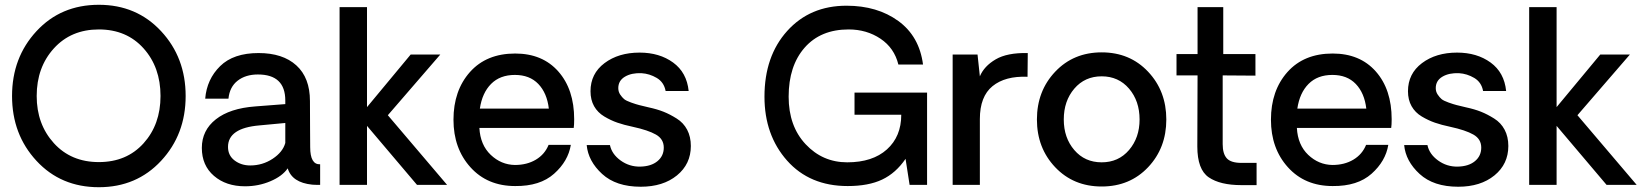

<svg xmlns="http://www.w3.org/2000/svg" viewBox="-20 -780 6925 810"><path d="M397 9.8Q236.8 9.8 133.8 -101.6Q30.8 -212.9 30.8 -375Q30.8 -537.1 133.8 -648.4Q236.8 -759.8 397 -759.8Q556.2 -759.8 659.7 -648.4Q763.2 -537.1 763.2 -375Q763.2 -212.9 659.7 -101.6Q556.2 9.8 397 9.8ZM657.2 -375Q657.2 -496.1 585.7 -575.9Q514.2 -655.8 397 -655.8Q279.8 -655.8 207.3 -575.9Q134.8 -496.1 134.8 -375Q134.8 -255.9 207.3 -176Q279.8 -96.2 397 -96.2Q514.2 -96.2 585.7 -175.5Q657.2 -254.9 657.2 -375Z M1013.7 5.9Q933.6 5.9 882.6 -38.1Q831.5 -82 831.5 -156Q831.5 -230 890.6 -276.6Q949.7 -323.2 1057.6 -331.1L1183.6 -340.8V-356Q1183.6 -465.8 1067.9 -465.8Q1016.1 -465.8 982.4 -439.5Q948.7 -413.1 943.8 -363.8H845.7Q852.5 -445.8 908.7 -501Q964.8 -556.2 1070.8 -556.2Q1172.9 -556.2 1230.2 -504.2Q1287.6 -452.1 1287.6 -354Q1287.6 -308.1 1288.1 -237.1Q1288.6 -166 1288.6 -159.2Q1288.6 -85 1330.6 -86.9V0Q1308.6 0 1296.9 -1Q1211.9 -9.8 1193.8 -69.8Q1170.9 -36.6 1120.8 -15.4Q1070.8 5.9 1013.7 5.9ZM1035.6 -82Q1087.4 -82 1130.1 -110.1Q1172.9 -138.2 1183.6 -176.8V-261.2L1074.7 -251Q941.9 -239.7 941.9 -160.2Q941.9 -124 969.7 -103Q997.6 -82 1035.6 -82Z M1412.6 0V-750H1528.3V-328.1L1712.4 -549.8H1837.4L1616.2 -293.9L1866.2 0H1739.3L1528.3 -249V0Z M2402.3 -276.9Q2402.3 -252.9 2400.4 -240.2H2002.4Q2006.3 -168.5 2050.3 -126.7Q2094.2 -85 2152.3 -84Q2203.1 -84 2240.7 -106.4Q2278.3 -128.9 2294.4 -168.9H2388.2Q2377 -100.1 2317.6 -47.1Q2258.3 5.9 2153.3 4.9Q2036.1 4.9 1964.6 -74.5Q1893.1 -153.8 1893.1 -274.9Q1893.1 -397.9 1962.6 -476.1Q2032.2 -554.2 2153.3 -554.2Q2268.6 -554.2 2335.4 -478.5Q2402.3 -402.8 2402.3 -276.9ZM2152.3 -463.9Q2089.4 -463.9 2051.8 -426Q2014.2 -388.2 2004.4 -321.8H2295.4Q2287.6 -387.7 2251 -425.8Q2214.4 -463.9 2152.3 -463.9Z M2683.1 7.8Q2579.1 7.8 2520.3 -46.1Q2461.4 -100.1 2455.1 -168H2553.2Q2561 -129.9 2598.1 -103Q2635.3 -76.2 2681.2 -77.1Q2727.1 -78.1 2753.7 -100.1Q2780.3 -122.1 2780.3 -157.2Q2780.3 -193.4 2747.3 -212.2Q2714.4 -231 2649.4 -245.1Q2612.3 -252.9 2584.7 -262.5Q2557.1 -272 2529.3 -288.6Q2501.5 -305.2 2486.3 -332Q2471.2 -358.9 2471.2 -395Q2471.2 -469.2 2530.3 -513.7Q2589.4 -558.1 2678.2 -558.1Q2762.2 -558.1 2819.8 -516.1Q2877.4 -474.1 2885.3 -396H2788.1Q2781.2 -433.1 2750.7 -451.2Q2720.2 -469.2 2686.5 -471.2Q2644.5 -473.1 2616.5 -456.5Q2588.4 -439.9 2588.4 -408.2Q2588.4 -393.1 2596.4 -381.1Q2604.5 -369.1 2612.8 -362.1Q2621.1 -355 2642.6 -347.4Q2664.1 -339.8 2675.8 -336.9Q2687.5 -334 2716.3 -327.1Q2752.4 -319.3 2779.3 -308.6Q2806.2 -297.9 2834.7 -280Q2863.3 -262.2 2878.9 -232.7Q2894.5 -203.1 2894.5 -164.1Q2894.5 -87.9 2835.9 -40Q2777.3 7.8 2683.1 7.8Z M3891.1 -389.2V-284.2V0H3817.4L3800.3 -109.9Q3759.3 -49.8 3701.7 -22.5Q3644 4.9 3556.2 4.9Q3396 4.9 3300.5 -102.5Q3205.1 -210 3205.1 -372.1Q3205.1 -543 3301 -649.4Q3397 -755.9 3551.3 -755.9Q3681.2 -755.9 3769.8 -691.4Q3858.4 -627 3874 -507.8H3770Q3752.9 -577.6 3694.6 -616.7Q3636.2 -655.8 3560.1 -655.8Q3441.9 -655.8 3374.5 -578.9Q3307.1 -502 3307.1 -372.1Q3307.1 -248 3378.7 -171.6Q3450.2 -95.2 3554.2 -95.2Q3661.1 -95.2 3721.7 -149.7Q3782.2 -204.1 3782.2 -295.9H3585V-389.2Z M4315.9 -556.2 4314.9 -456.1Q4220.7 -460 4167.2 -416.5Q4113.8 -373 4113.8 -277.8V0H3999V-549.8H4104L4113.8 -458Q4131.8 -501 4180.4 -529.5Q4229 -558.1 4315.9 -556.2Z M4823.5 -74.5Q4746.6 6.8 4627.7 6.8Q4508.8 6.8 4431.6 -74.5Q4354.5 -155.8 4354.5 -275.9Q4354.5 -396 4431.6 -477.5Q4508.8 -559.1 4627.7 -559.1Q4746.6 -559.1 4823.5 -477.5Q4900.4 -396 4900.4 -275.9Q4900.4 -155.8 4823.5 -74.5ZM4787.6 -275.9Q4787.6 -354 4743.2 -406Q4698.7 -458 4627.7 -458Q4556.6 -458 4512.2 -406Q4467.8 -354 4467.8 -275.9Q4467.8 -198.7 4512.2 -147Q4556.6 -95.2 4627.7 -95.2Q4698.7 -95.2 4743.2 -147.2Q4787.6 -199.2 4787.6 -275.9Z M5217.3 1Q5127.4 1 5079.3 -32Q5031.2 -64.9 5031.2 -162.1L5032.2 -461.9H4943.4V-551.8H5032.2V-750H5140.6V-551.8H5276.4V-460.9L5138.2 -461.9V-171.9Q5138.2 -130.9 5155.8 -111.8Q5173.3 -92.8 5217.3 -92.8H5281.2V1Z M5851.1 -276.9Q5851.1 -252.9 5849.1 -240.2H5451.2Q5455.1 -168.5 5499 -126.7Q5543 -85 5601.1 -84Q5651.9 -84 5689.5 -106.4Q5727.1 -128.9 5743.2 -168.9H5836.9Q5825.7 -100.1 5766.4 -47.1Q5707 5.9 5602.1 4.9Q5484.9 4.9 5413.3 -74.5Q5341.8 -153.8 5341.8 -274.9Q5341.8 -397.9 5411.4 -476.1Q5481 -554.2 5602.1 -554.2Q5717.3 -554.2 5784.2 -478.5Q5851.1 -402.8 5851.1 -276.9ZM5601.1 -463.9Q5538.1 -463.9 5500.5 -426Q5462.9 -388.2 5453.1 -321.8H5744.1Q5736.3 -387.7 5699.7 -425.8Q5663.1 -463.9 5601.1 -463.9Z M6131.8 7.8Q6027.8 7.8 5969 -46.1Q5910.2 -100.1 5903.8 -168H6002Q6009.8 -129.9 6046.9 -103Q6084 -76.2 6129.9 -77.1Q6175.8 -78.1 6202.4 -100.1Q6229 -122.1 6229 -157.2Q6229 -193.4 6196 -212.2Q6163.1 -231 6098.1 -245.1Q6061 -252.9 6033.4 -262.5Q6005.9 -272 5978 -288.6Q5950.2 -305.2 5935.1 -332Q5919.9 -358.9 5919.9 -395Q5919.9 -469.2 5979 -513.7Q6038.1 -558.1 6127 -558.1Q6210.9 -558.1 6268.6 -516.1Q6326.2 -474.1 6334 -396H6236.8Q6230 -433.1 6199.5 -451.2Q6168.9 -469.2 6135.3 -471.2Q6093.3 -473.1 6065.2 -456.5Q6037.1 -439.9 6037.1 -408.2Q6037.1 -393.1 6045.2 -381.1Q6053.2 -369.1 6061.5 -362.1Q6069.8 -355 6091.3 -347.4Q6112.8 -339.8 6124.5 -336.9Q6136.2 -334 6165 -327.1Q6201.2 -319.3 6228 -308.6Q6254.9 -297.9 6283.4 -280Q6312 -262.2 6327.6 -232.7Q6343.3 -203.1 6343.3 -164.1Q6343.3 -87.9 6284.7 -40Q6226.1 7.8 6131.8 7.8Z M6431.2 0V-750H6546.9V-328.1L6731 -549.8H6856L6634.8 -293.9L6884.8 0H6757.8L6546.9 -249V0Z"/></svg>

Font: Oakes Grotesk
Style: Medium
Weight: 500
Designer: Samuel Oakes
Foundry: Samuel Oakes
Version: Version 1.0 | wf-rip DC20170320